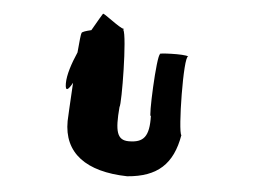

<svg xmlns="http://www.w3.org/2000/svg" viewBox="-44 -893 857 647"><g transform="rotate(5 385.0 -569.5)"><path d="M175 -594C175 -563 186 -574 199 -598C195 -532 192 -472 192 -468C191 -360 268 -303 408 -300C510 -308 561 -355 578 -454C566 -462 561 -723 578 -720C566 -728 470 -723 483 -720C471 -717 462 -492 470 -510C472 -439 453 -418 403 -418C363 -418 355 -448 362 -530C369 -541 366 -771 352 -791C354 -793 354 -794 353 -794C340 -794 279 -845 279 -838C279 -838 264 -814 245 -780C228 -776 215 -772 213 -768C211 -765 208 -738 205 -701C188 -662 175 -623 175 -594Z"/></g></svg>

Font: Ampere
Style: Ext
Weight: 400
Version: Version 1